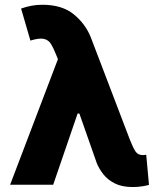

<svg xmlns="http://www.w3.org/2000/svg" viewBox="-20 -760 655 790"><path d="M526.3 9.6Q481.9 9.6 452.4 -5.3Q422.9 -20.2 405.2 -43Q387.4 -65.7 378.2 -88.8L306.5 -293H299.4L198.9 0H21.7L218.4 -516.7L212.7 -530.5Q211.3 -533.7 208.8 -539.8Q199.6 -563.2 189.6 -579.4Q179.7 -595.5 160.7 -600Q141.7 -604.4 105.1 -593L66.8 -724.8Q87.7 -732.2 108.7 -736.3Q129.6 -740.4 154.1 -740.4Q235.8 -740.4 284.3 -700.5Q332.7 -660.5 354.4 -604.4L514.6 -184.7Q528.1 -150.6 538 -136.2Q547.9 -121.8 568.5 -121.8Q572.1 -121.8 573.2 -122.2Q574.2 -122.5 581.7 -123.2L593 0.7Q584.5 3.6 565.3 6.6Q546.2 9.6 526.3 9.6Z"/></svg>

Font: Inter UI Extra Bold
Style: Regular
Weight: 800
Designer: Rasmus Andersson
Foundry: rsms
Version: 3.2;8d6f07862